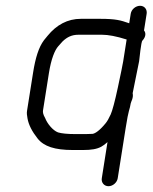

<svg xmlns="http://www.w3.org/2000/svg" viewBox="-20 -530 527 663"><path d="M431.4 -482.5 426.2 -449.6C425.9 -449.6 423.6 -450.4 422.4 -450.9C397.8 -459.5 380.3 -465 326.5 -465H259.2C213.4 -465 175.3 -444.3 144.3 -406.4L131.6 -390.9L131.5 -390.7C113.7 -366.9 102.2 -329.8 94.2 -278.8L73.3 -147C72.1 -139.7 73 -131.4 74.9 -121.6C78.6 -99.3 90.7 -75.8 110.1 -51.4C131.6 -24.4 169.2 -12 231 -12H267.2C295.1 -12 314.6 -15.1 329.7 -23.4C336.8 -27.4 343 -32 351.2 -39.3L331.5 85.5C329.1 100.5 339.6 113 354.6 113C369.6 113 384.1 100.5 386.5 85.5L414.1 -88.8C418.9 -119.2 422.8 -139.1 425.1 -146.5C428 -155.9 430.1 -164.6 431.3 -172.6C432.4 -179.4 441.6 -191.8 438.1 -208.2L460.4 -318.5C461.5 -325 467.1 -387.8 472 -390L474.4 -392.9C482.1 -402.5 485.3 -415.2 477.3 -424.9L486.4 -482.5C488.7 -496.9 479.5 -510 463.8 -510C448.9 -510 433.9 -498.1 431.4 -482.5ZM405.4 -318.2C403.8 -308.3 397.7 -278 387.1 -228.5C376.6 -179.3 367.8 -147.1 362.2 -134.8C355.9 -120.8 349.9 -110.6 344.9 -104.6C324.4 -79.4 308.9 -69.1 299.8 -67.8C295 -67.4 286 -67 275.9 -67H239.8C212.3 -67 192.2 -69.2 180.4 -72.8C162.1 -79.6 143.1 -103.4 136 -122.1L135.7 -122.8L135.3 -123.5C129.2 -133.9 127.5 -142.3 128.5 -148.6L149 -278.1C156.6 -325.6 168.7 -356.5 181.5 -370.7C187.7 -377.6 192.3 -382.7 195.9 -386.8C212.1 -402.5 228.7 -410 250.5 -410H332.7C353.7 -410 381.6 -404.9 417.3 -393.6Z"/></svg>

Font: MewTooHand
Style: BdIta
Weight: 400
Designer: Mew Too, Robert Jablonski
Version: Version 0.77